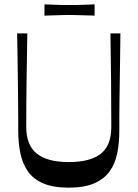

<svg xmlns="http://www.w3.org/2000/svg" viewBox="-20 -854 634 885"><path d="M297 11Q226 11 180 -8.5Q134 -28 109 -63.5Q84 -99 74 -147.5Q64 -196 64 -253Q64 -273 64 -305Q64 -337 63.5 -379.5Q63 -422 62.5 -473Q62 -524 61 -581.5Q60 -639 59 -700H106Q104 -593 102.5 -485Q101 -377 101 -269Q101 -227 113 -196.5Q125 -166 149 -146.5Q173 -127 209.5 -117Q246 -107 297 -107Q348 -107 385 -117Q422 -127 446 -146.5Q470 -166 481.5 -196.5Q493 -227 493 -269Q493 -377 492 -485Q491 -593 489 -700H535Q534 -639 533.5 -581Q533 -523 532 -472Q531 -421 530.5 -378Q530 -335 530 -303Q530 -271 530 -251Q530 -196 520.5 -148Q511 -100 485.5 -64.5Q460 -29 414.5 -9Q369 11 297 11ZM185 -782V-834Q215 -833 234.5 -832Q254 -831 269 -831Q284 -831 300 -831Q316 -831 331 -831Q346 -831 366 -832Q386 -833 416 -834V-782Q386 -783 366 -783.5Q346 -784 330.5 -784.5Q315 -785 299 -785Q283 -785 268.5 -784.5Q254 -784 234.5 -783.5Q215 -783 185 -782Z"/></svg>

Font: Ojuju Medium
Style: Regular
Weight: 500
Designer: Chisaokwu Joboson, Mirko Velimirovic
Foundry: Udi Foundry
Version: Version 1.000